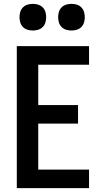

<svg xmlns="http://www.w3.org/2000/svg" viewBox="-20 -974 540 994"><path d="M67 0V-735H441V-639H178V-430H384V-334H178V-96H441V0ZM350 -816Q336 -816 322.5 -820Q309 -824 299 -834Q289 -844 285 -857.5Q281 -871 281 -885Q281 -899 285 -912.5Q289 -926 299 -936Q309 -946 322.5 -950Q336 -954 350 -954Q364 -954 377.5 -950Q391 -946 401 -936Q411 -926 415 -912.5Q419 -899 419 -885Q419 -871 415 -857.5Q411 -844 401 -834Q391 -824 377.5 -820Q364 -816 350 -816ZM150 -816Q136 -816 122.5 -820Q109 -824 99 -834Q89 -844 85 -857.5Q81 -871 81 -885Q81 -899 85 -912.5Q89 -926 99 -936Q109 -946 122.5 -950Q136 -954 150 -954Q164 -954 177.5 -950Q191 -946 201 -936Q211 -926 215 -912.5Q219 -899 219 -885Q219 -871 215 -857.5Q211 -844 201 -834Q191 -824 177.5 -820Q164 -816 150 -816Z"/></svg>

Font: Iosevka SS08 Regular
Style: Bold
Weight: 700
Monospace: yes
Designer: Belleve Invis
Foundry: Belleve Invis
Version: Version 16.3.4; ttfautohint (v1.8.4)